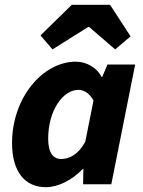

<svg xmlns="http://www.w3.org/2000/svg" viewBox="-20 -765 594 797"><path d="M170 12C221 12 279 -17 324 -64H326L325 0H442L541 -497H426L404 -445H402C383 -484 339 -509 295 -509C158 -509 30 -360 30 -171C30 -53 83 12 170 12ZM234 -105C201 -105 180 -131 180 -189C180 -305 240 -392 306 -392C327 -392 353 -378 368 -347L334 -177C304 -121 265 -105 234 -105ZM198 -560 346 -653H350L458 -560L522 -614L437 -745H278L148 -618Z"/></svg>

Font: Source Sans Pro
Style: Bold Italic
Weight: 700
Italic angle: -11°
Designer: Paul D. Hunt
Foundry: Adobe Systems Incorporated
Version: Version 3.006;hotconv 1.0.111;makeotfexe 2.5.65597